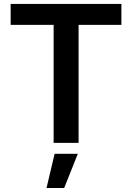

<svg xmlns="http://www.w3.org/2000/svg" viewBox="-20 -727 672 977"><path d="M34.2 -707H597.7V-600.6H379.9V0H252.9V-600.6H34.2ZM257.8 55.7H376L306.6 229.5H216.8Z"/></svg>

Font: WEMIX Pretendard SemiBold
Style: Regular
Weight: 600
Designer: Base glyphs from Inter by Rasmus Andersson; Hangeul glyphs from Noto Sans CJK(Source Han Sans) by Jang Soo-young and Kan
Foundry: Kil Hyung-jin
Version: Version 1.000